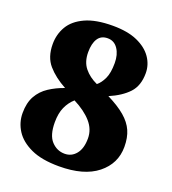

<svg xmlns="http://www.w3.org/2000/svg" viewBox="-134 -825 837 936"><g transform="rotate(20 284.5 -357.0)"><path d="M278 10Q188 10 132 -16Q76 -42 49.5 -83.5Q23 -125 23 -174Q23 -227 43 -262.5Q63 -298 98 -321Q133 -344 176 -359Q117 -391 81.5 -432Q46 -473 46 -540Q46 -591 70.5 -632.5Q95 -674 149.5 -699Q204 -724 292 -724Q369 -724 419.5 -701.5Q470 -679 495.5 -642Q521 -605 521 -561Q521 -496 486 -458.5Q451 -421 388 -394Q446 -365 480.5 -335.5Q515 -306 530.5 -271Q546 -236 546 -188Q546 -101 476.5 -45.5Q407 10 278 10ZM315 -430Q334 -445 348 -474.5Q362 -504 362 -556Q362 -600 342.5 -629Q323 -658 289 -658Q255 -658 238.5 -632.5Q222 -607 222 -562Q222 -512 247.5 -480.5Q273 -449 315 -430ZM283 -57Q319 -57 342 -85.5Q365 -114 365 -166Q365 -213 332 -250.5Q299 -288 240 -318Q215 -296 200.5 -264Q186 -232 186 -185Q186 -118 214.5 -87.5Q243 -57 283 -57Z"/></g></svg>

Font: Noto Serif Devanagari Black
Style: Regular
Weight: 900
Designer: Universal Thirst, Indian Type Foundry and the Monotype Design Team
Foundry: Monotype Imaging Inc.
Version: Version 2.004; ttfautohint (v1.8.4.7-5d5b)